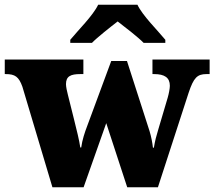

<svg xmlns="http://www.w3.org/2000/svg" viewBox="-26 -786 900 806"><path d="M269 -619V-606H360C381 -628 438 -673 468 -696C498 -673 556 -628 577 -606H668V-619C637 -657 572 -721 551 -766H386C365 -721 300 -657 269 -619ZM68 -422 194 0H325L420 -269L508 0H637L766 -397C787 -460 802 -475 841 -475H854V-536H614V-475H621C665 -475 687 -460 687 -426C687 -415 683 -393 678 -376L638 -241C630 -215 625 -196 620 -166H616C614 -185 609 -212 602 -235L507 -530H441L340 -257C330 -231 319 -198 315 -167H311C307 -196 296 -240 284 -288L259 -388C255 -403 251 -422 251 -433C251 -466 271 -475 311 -475H324V-536H-6V-475H-2C37 -475 53 -464 68 -422Z"/></svg>

Font: Noto Serif Georgian Black
Style: Regular
Weight: 900
Designer: Monotype Design Team, Akaki Razmadze
Foundry: Google LLC
Version: Version 2.003